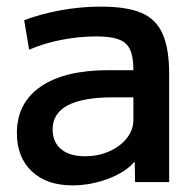

<svg xmlns="http://www.w3.org/2000/svg" viewBox="-20 -550 593 580"><path d="M199 10Q121 10 76 -32.5Q31 -75 31 -148Q31 -239 103 -288.5Q175 -338 308 -338H383Q383 -378 373 -400Q363 -422 338.5 -431Q314 -440 271 -440Q220 -440 167.5 -430Q115 -420 68 -400L53 -489Q103 -508 163.5 -519Q224 -530 285 -530Q363 -530 407.5 -511Q452 -492 471.5 -447Q491 -402 491 -328V0H388L387 -60H385Q358 -29 305.5 -9.5Q253 10 199 10ZM237 -78Q277 -78 310.5 -93Q344 -108 363.5 -133Q383 -158 383 -189V-256H323Q231 -256 185 -232Q139 -208 139 -159Q139 -121 164.5 -99.5Q190 -78 237 -78Z"/></svg>

Font: M PLUS 1 Thin Medium
Style: Regular
Weight: 500
Version: Version 1.001